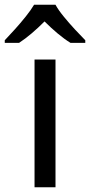

<svg xmlns="http://www.w3.org/2000/svg" viewBox="-60 -786 378 806"><path d="M173 0H85V-536H173ZM173 -766Q185 -744 207.5 -716.5Q230 -689 254.5 -662.5Q279 -636 298 -617V-606H236Q210 -622 182 -645.5Q154 -669 127 -696Q100 -669 73 -646Q46 -623 20 -606H-40V-617Q-21 -637 2.5 -663Q26 -689 48 -716.5Q70 -744 83 -766Z"/></svg>

Font: Noto Sans Thai
Style: Regular
Weight: 400
Designer: Monotype Design Team
Foundry: Monotype Imaging Inc.
Version: Version 2.001